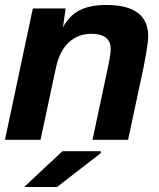

<svg xmlns="http://www.w3.org/2000/svg" viewBox="-22 -562 639 772"><path d="M242 -528 231 -452Q257 -500 298.5 -521Q340 -542 405 -542Q574 -542 574 -416Q574 -388 555 -290L493 0H350L416 -310Q423 -345 423 -365Q423 -426 345 -426Q292 -426 255 -392Q218 -358 203 -290L141 0H-2L110 -528ZM75 190 229 46H383V54L207 190Z"/></svg>

Font: Nacelle Bold
Style: Italic
Weight: 700
Italic angle: -12°
Designer: Sora Sagano
Foundry: Sora Sagano
Version: Version 1.000;FEAKit 1.0